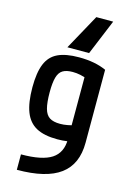

<svg xmlns="http://www.w3.org/2000/svg" viewBox="-147 -862 793 1154"><g transform="rotate(15 250.0 -285.0)"><path d="M303 -790H408L317 -570H182ZM79 124Q210 124 269 85.5Q328 47 328 -37V-471L354 -413Q324 -425 300 -430Q276 -435 252 -435Q213 -435 190.5 -421.5Q168 -408 158.5 -374.5Q149 -341 149 -282Q149 -218 159 -181Q169 -144 192.5 -129Q216 -114 258 -114Q281 -114 304 -118.5Q327 -123 357 -131L384 -35Q358 -29 329 -24.5Q300 -20 266 -20Q184 -20 135 -46.5Q86 -73 63.5 -131Q41 -189 41 -284Q41 -375 63 -429Q85 -483 134.5 -506.5Q184 -530 266 -530Q366 -530 436 -498V-44Q436 90 348.5 155Q261 220 79 220Z"/></g></svg>

Font: M PLUS Code Latin Medium
Style: Regular
Weight: 500
Designer: Coji Morishita
Foundry: UNDERFOREST DESIGN
Version: Version 1.002; ttfautohint (v1.8.3)